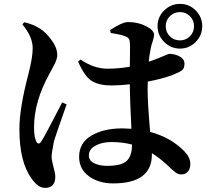

<svg xmlns="http://www.w3.org/2000/svg" viewBox="-20 -875 1040 961"><path d="M291 -362.3 313.5 -352.5Q306.6 -333 292 -291.5Q277.3 -250 266.1 -216.8Q254.9 -183.6 250 -168Q238.3 -107.4 238.3 -91.8Q238.3 -73.2 247.6 -39.6Q256.8 -5.9 256.8 8.8Q256.8 65.4 206.1 65.4Q169.9 65.4 138.7 19.5Q77.1 -63.5 77.1 -228.5Q77.1 -332 121.1 -500Q143.6 -585.9 143.6 -633.8Q143.6 -691.4 91.8 -752.9L101.6 -763.7Q148.4 -752.9 180.7 -731.4Q209 -713.9 237.8 -674.8Q266.6 -635.7 266.6 -599.6Q266.6 -589.8 263.2 -578.6Q259.8 -567.4 256.3 -560.1Q252.9 -552.7 243.2 -534.7Q233.4 -516.6 227.5 -505.9Q150.4 -366.2 150.4 -238.3Q150.4 -189.5 161.1 -168Q166 -157.2 172.9 -156.7Q179.7 -156.2 186.5 -167Q201.2 -188.5 243.7 -271Q286.1 -353.5 291 -362.3ZM640.6 -149.4V-151.4Q592.8 -164.1 536.1 -164.1Q491.2 -164.1 458 -146Q424.8 -127.9 424.8 -97.7Q424.8 -71.3 451.2 -58.1Q477.5 -44.9 515.6 -44.9Q587.9 -44.9 614.3 -69.8Q640.6 -94.7 640.6 -149.4ZM534.2 -710 531.2 -724.6Q591.8 -764.6 621.1 -764.6Q670.9 -764.6 710.9 -744.1Q751 -723.6 751 -701.2Q751 -687.5 744.1 -668Q737.3 -648.4 734.4 -632.8Q727.5 -598.6 724.6 -566.4Q754.9 -576.2 779.3 -586.4Q803.7 -596.7 814 -601.1Q824.2 -605.5 826.2 -605.5Q855.5 -605.5 879.4 -592.3Q903.3 -579.1 903.3 -556.6Q903.3 -533.2 891.1 -523.4Q878.9 -513.7 839.8 -498Q784.2 -478.5 719.7 -466.8Q718.8 -454.1 718.8 -426.8Q718.8 -362.3 731.4 -214.8Q833 -187.5 899.4 -121.1Q932.6 -88.9 932.6 -54.7Q932.6 -30.3 920.4 -16.1Q908.2 -2 887.7 -2Q883.8 -2 880.4 -2.4Q877 -2.9 873 -4.4Q869.1 -5.9 866.7 -6.8Q864.3 -7.8 859.9 -11.2Q855.5 -14.6 853 -16.6Q850.6 -18.6 845.2 -22.9Q839.8 -27.3 836.9 -29.8Q834 -32.2 827.6 -39.1Q821.3 -45.9 817.4 -48.8Q775.4 -86.9 740.2 -108.4V-101.6Q740.2 43 545.9 43Q474.6 43 425.3 7.3Q376 -28.3 376 -89.8Q376 -160.2 437.5 -196.3Q499 -232.4 591.8 -232.4Q608.4 -232.4 637.7 -230.5Q630.9 -369.1 629.9 -428.7V-453.1Q582 -447.3 536.1 -447.3Q477.5 -447.3 440.9 -468.8Q404.3 -490.2 371.1 -566.4L382.8 -577.1Q450.2 -531.2 517.6 -531.2Q574.2 -531.2 629.9 -541L630.9 -640.6Q630.9 -669.9 626 -679.2Q621.1 -688.5 606.4 -693.4Q585 -702.1 534.2 -710ZM880.9 -672.9Q910.2 -672.9 930.7 -693.4Q951.2 -713.9 951.2 -744.1Q951.2 -773.4 930.7 -793.9Q910.2 -814.5 880.9 -814.5Q850.6 -814.5 830.1 -793.9Q809.6 -773.4 809.6 -744.1Q809.6 -713.9 830.1 -693.4Q850.6 -672.9 880.9 -672.9ZM801.8 -822.8Q835 -855.5 880.9 -855.5Q926.8 -855.5 959.5 -822.8Q992.2 -790 992.2 -744.1Q992.2 -698.2 959.5 -665Q926.8 -631.8 880.9 -631.8Q835 -631.8 801.8 -665Q768.6 -698.2 768.6 -744.1Q768.6 -790 801.8 -822.8Z"/></svg>

Font: GenYoMin TW TTF Bold
Style: Regular
Weight: 700
Version: Version 1.300